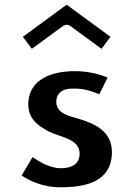

<svg xmlns="http://www.w3.org/2000/svg" viewBox="-20 -805 570 815"><path d="M77.1 -648.8 115.2 -597.8 248.2 -695.2C256.2 -701 268.8 -701.7 277.8 -695.2L410.8 -597.8L448.9 -648.8L263 -785ZM299 -503C170 -503 100 -448.8 100 -363C100 -300.2 139.6 -271.6 190.5 -245.2C233 -223.2 318 -216.8 318 -153C318 -94.7 260.2 -91 238 -91C190.3 -91 144.7 -120 118.3 -138.3L71.8 -60.2C97.6 -42.3 155.9 -10 237 -10C342.6 -10 455 -32.6 455 -160C455 -246.6 384.6 -279.1 316.5 -300.1C282 -311.1 219 -319.8 219 -373C219 -384.3 221.6 -396.7 229.8 -407C246.6 -428.1 272.9 -429 299 -429C339.1 -429 376.3 -415.5 401.5 -404.9L437 -476C410.7 -486.6 359.4 -503 299 -503Z"/></svg>

Font: Hussar Ekologiczny
Style: Regular
Weight: 400
Foundry: Cannot Into Space Fonts
Version: Version 0.97